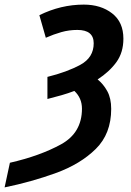

<svg xmlns="http://www.w3.org/2000/svg" viewBox="-89 -574 568 834"><path d="M394 -101Q394 -147 377 -178Q360 -209 335 -229Q386 -262 416.5 -304Q447 -346 447 -406Q447 -478 398 -516Q349 -554 275 -554Q175 -554 82 -508L110 -410Q144 -425 177.5 -434.5Q211 -444 247 -444Q318 -444 318 -386Q318 -324 260 -292.5Q202 -261 117 -240V-144Q149 -152 178.5 -160.5Q208 -169 234 -179Q267 -148 267 -102Q267 3 176 53Q85 103 -46 133L-69 240Q48 216 154 177.5Q260 139 327 73Q394 7 394 -101Z"/></svg>

Font: Noto Sans UI SemiCondensed
Style: Bold Italic
Weight: 700
Width: 4
Designer: Monotype Design Team
Foundry: Monotype Imaging Inc.
Version: 1.001